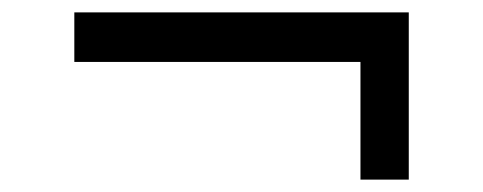

<svg xmlns="http://www.w3.org/2000/svg" viewBox="-20 -398 780 310"><path d="M562 -108V-298H100V-378H640V-108Z"/></svg>

Font: Diplomata
Style: Regular
Weight: 400
Designer: Eduardo Rodriguez Tunni
Foundry: Eduardo Rodriguez Tunni
Version: Version 1.002; ttfautohint (v1.8.4.7-5d5b);gftools[0.9.23]